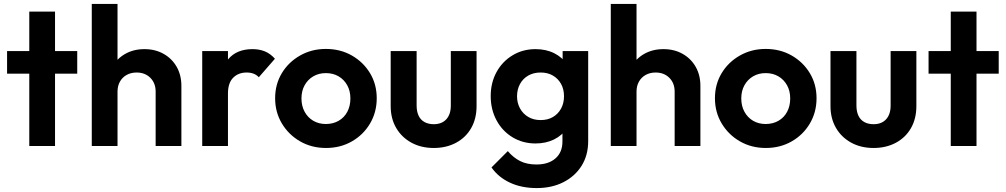

<svg xmlns="http://www.w3.org/2000/svg" viewBox="-20 -743 5118 977"><path d="M129 0V-684H260V0ZM16 -368V-483H373V-368Z M772 0V-277Q772 -320 745 -347Q718 -374 675 -374Q647 -374 625 -362Q603 -350 590.5 -328Q578 -306 578 -277L527 -303Q527 -360 551 -402.5Q575 -445 617.5 -469Q660 -493 715 -493Q770 -493 812.5 -469Q855 -445 879 -403Q903 -361 903 -306V0ZM447 0V-723H578V0Z M1009 0V-483H1140V0ZM1140 -267 1089 -301Q1098 -390 1141 -441.5Q1184 -493 1265 -493Q1300 -493 1328 -481.5Q1356 -470 1379 -444L1297 -350Q1286 -362 1270.5 -368Q1255 -374 1235 -374Q1193 -374 1166.5 -347.5Q1140 -321 1140 -267Z M1639 10Q1566 10 1507.5 -23.5Q1449 -57 1414.5 -114.5Q1380 -172 1380 -243Q1380 -314 1414 -370.5Q1448 -427 1507 -460.5Q1566 -494 1638 -494Q1712 -494 1770.5 -460.5Q1829 -427 1863 -370.5Q1897 -314 1897 -243Q1897 -172 1863 -114.5Q1829 -57 1770.5 -23.5Q1712 10 1639 10ZM1638 -112Q1675 -112 1703.5 -128.5Q1732 -145 1747.5 -174.5Q1763 -204 1763 -242Q1763 -280 1747 -309Q1731 -338 1703 -354.5Q1675 -371 1638 -371Q1602 -371 1574 -354.5Q1546 -338 1530 -309Q1514 -280 1514 -242Q1514 -204 1530 -174.5Q1546 -145 1574 -128.5Q1602 -112 1638 -112Z M2187 10Q2123 10 2073.5 -17Q2024 -44 1996 -92Q1968 -140 1968 -203V-483H2100V-206Q2100 -176 2110 -154.5Q2120 -133 2140 -122Q2160 -111 2187 -111Q2228 -111 2251 -136Q2274 -161 2274 -206V-483H2405V-203Q2405 -139 2377.5 -91Q2350 -43 2300.5 -16.5Q2251 10 2187 10Z M2711 214Q2634 214 2575 186.5Q2516 159 2481 109L2564 26Q2592 59 2626.5 76.5Q2661 94 2710 94Q2771 94 2806.5 63Q2842 32 2842 -23V-144L2864 -250L2843 -356V-483H2973V-25Q2973 47 2939.5 100.5Q2906 154 2847 184Q2788 214 2711 214ZM2705 -13Q2640 -13 2588 -44.5Q2536 -76 2506.5 -131Q2477 -186 2477 -254Q2477 -322 2506.5 -376Q2536 -430 2588 -461.5Q2640 -493 2705 -493Q2759 -493 2800.5 -472Q2842 -451 2866 -414.5Q2890 -378 2892 -329V-177Q2890 -129 2865.5 -91.5Q2841 -54 2799.5 -33.5Q2758 -13 2705 -13ZM2731 -132Q2767 -132 2793.5 -147.5Q2820 -163 2835 -190.5Q2850 -218 2850 -253Q2850 -289 2835 -316Q2820 -343 2793.5 -358.5Q2767 -374 2731 -374Q2695 -374 2668 -358.5Q2641 -343 2626 -315.5Q2611 -288 2611 -253Q2611 -219 2626 -191.5Q2641 -164 2668 -148Q2695 -132 2731 -132Z M3413 0V-277Q3413 -320 3386 -347Q3359 -374 3316 -374Q3288 -374 3266 -362Q3244 -350 3231.5 -328Q3219 -306 3219 -277L3168 -303Q3168 -360 3192 -402.5Q3216 -445 3258.5 -469Q3301 -493 3356 -493Q3411 -493 3453.5 -469Q3496 -445 3520 -403Q3544 -361 3544 -306V0ZM3088 0V-723H3219V0Z M3877 10Q3804 10 3745.5 -23.5Q3687 -57 3652.5 -114.5Q3618 -172 3618 -243Q3618 -314 3652 -370.5Q3686 -427 3745 -460.5Q3804 -494 3876 -494Q3950 -494 4008.5 -460.5Q4067 -427 4101 -370.5Q4135 -314 4135 -243Q4135 -172 4101 -114.5Q4067 -57 4008.5 -23.5Q3950 10 3877 10ZM3876 -112Q3913 -112 3941.5 -128.5Q3970 -145 3985.5 -174.5Q4001 -204 4001 -242Q4001 -280 3985 -309Q3969 -338 3941 -354.5Q3913 -371 3876 -371Q3840 -371 3812 -354.5Q3784 -338 3768 -309Q3752 -280 3752 -242Q3752 -204 3768 -174.5Q3784 -145 3812 -128.5Q3840 -112 3876 -112Z M4425 10Q4361 10 4311.5 -17Q4262 -44 4234 -92Q4206 -140 4206 -203V-483H4338V-206Q4338 -176 4348 -154.5Q4358 -133 4378 -122Q4398 -111 4425 -111Q4466 -111 4489 -136Q4512 -161 4512 -206V-483H4643V-203Q4643 -139 4615.5 -91Q4588 -43 4538.5 -16.5Q4489 10 4425 10Z M4818 0V-684H4949V0ZM4705 -368V-483H5062V-368Z"/></svg>

Font: Outfit SemiBold
Style: Regular
Weight: 600
Designer: Rodrigo Fuenzalida
Foundry: fragTYPE
Version: Version 1.100;gftools[0.9.27]